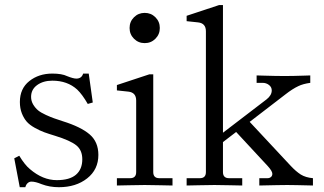

<svg xmlns="http://www.w3.org/2000/svg" viewBox="-20 -742 1299 769"><path d="M37.1 -107.9 57.1 -118.2Q79.6 -81.1 100.1 -64.5Q151.4 -20.5 207.5 -20.5Q258.8 -20.5 284.2 -42.2Q309.6 -64 309.6 -104Q309.6 -140.6 285.6 -159.9Q261.7 -179.2 201.7 -197.8Q174.3 -206.1 157 -212.4Q139.6 -218.8 119.1 -230.2Q98.6 -241.7 87.2 -254.6Q75.7 -267.6 67.6 -287.8Q59.6 -308.1 59.6 -333.5Q59.6 -387.2 97.4 -417.2Q135.3 -447.3 189.5 -447.3Q228 -447.3 249 -437Q273.4 -427.2 285.6 -427.2Q307.1 -427.2 313 -447.3H335.4L351.6 -331.5L331.5 -325.7Q309.6 -363.8 289.1 -383.3Q250 -418.9 189.5 -418.9Q153.3 -418.9 128.9 -401.4Q104.5 -383.8 104.5 -354Q104.5 -337.4 113 -323.2Q121.6 -309.1 132.6 -300Q143.6 -291 163.8 -281.7Q184.1 -272.5 196.8 -268.1Q209.5 -263.7 231.9 -256.3Q303.7 -233.9 338.9 -203.9Q374 -173.8 374 -121.6Q374 -63 329.1 -27.6Q284.2 7.8 215.8 7.8Q178.7 7.8 146.5 -4.4Q122.1 -14.6 106 -14.6Q97.2 -14.6 90.6 -8.5Q84 -2.4 81.5 7.8H59.1Z M516.6 -586.9Q499 -604.5 499 -629.9Q499 -655.3 516.6 -672.9Q534.2 -690.4 559.6 -690.4Q585 -690.4 602.5 -672.9Q620.1 -655.3 620.1 -629.9Q620.1 -604.5 602.5 -586.9Q585 -569.3 559.6 -569.3Q534.2 -569.3 516.6 -586.9ZM448.2 1V-28.3H501Q525.4 -28.3 525.4 -52.7V-339.4Q525.4 -371.6 494.1 -375L448.2 -379.9V-401.4L578.1 -444.3H593.8V-52.7Q593.8 -28.3 618.2 -28.3H670.9V1Q669.4 1 622.8 0Q576.2 -1 559.6 -1Q543 -1 496.3 0Q449.7 1 448.2 1Z M727.5 1V-28.3H780.3Q804.7 -28.3 804.7 -52.7V-616.7Q804.7 -648.9 773.4 -652.3L727.5 -657.2V-678.7L857.4 -721.7H873V-210.4L1047.9 -344.2Q1068.4 -360.4 1068.4 -379.9Q1068.4 -393.1 1057.4 -401.6Q1046.4 -410.2 1031.7 -410.2H1007.8V-439.9Q1009.3 -439.9 1030.8 -439.2Q1052.2 -438.5 1079.1 -438Q1106 -437.5 1120.1 -437.5Q1134.3 -437.5 1158.4 -438Q1182.6 -438.5 1201.9 -439.2Q1221.2 -439.9 1222.7 -439.9V-410.2Q1193.8 -406.2 1174.8 -397Q1150.9 -385.7 1123 -363.8L980 -253.9L1145 -77.1Q1165 -55.7 1184.6 -43Q1204.6 -30.8 1233.4 -28.3V1Q1231.9 1 1212.6 0.5Q1193.4 0 1168.9 -0.5Q1144.5 -1 1130.4 -1Q1116.2 -1 1089.6 -0.5Q1063 0 1041.7 0.5Q1020.5 1 1018.6 1V-28.3H1051.3Q1059.6 -28.3 1065.2 -33Q1070.8 -37.6 1070.8 -45.9Q1070.8 -56.6 1052.2 -77.1L925.8 -213.4L873 -172.9V-52.7Q873 -28.3 897.5 -28.3H950.2V1Q948.7 1 902.1 0Q855.5 -1 838.9 -1Q822.3 -1 775.6 0Q729 1 727.5 1Z"/></svg>

Font: Theano Old Style
Style: Regular
Weight: 400
Designer: Alexey Kryukov
Version: Version 2.00